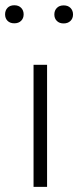

<svg xmlns="http://www.w3.org/2000/svg" viewBox="-54 -728 305 748"><path d="M129.4 -475.6V0H76.7V-475.6ZM220.5 -646.5Q210.4 -636.7 193.8 -636.7Q177.2 -636.7 167.5 -646.5Q157.7 -656.2 157.7 -671.6Q157.7 -687 167.5 -697Q177.2 -707 194.1 -707Q210.9 -707 220.7 -697Q230.5 -687 230.5 -671.6Q230.5 -656.2 220.5 -646.5ZM38.1 -672.1Q38.1 -656.7 28.3 -647Q18.6 -637.2 1.7 -637.2Q-15.1 -637.2 -24.7 -647Q-34.2 -656.7 -34.2 -672.1Q-34.2 -687.5 -24.7 -697.5Q-15.1 -707.5 1.7 -707.5Q18.6 -707.5 28.3 -697.5Q38.1 -687.5 38.1 -672.1Z"/></svg>

Font: Yantramanav Light
Style: Regular
Weight: 300
Version: Version 1.001;PS 1.0;hotconv 1.0.72;makeotf.lib2.5.5900; ttf